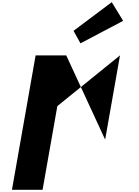

<svg xmlns="http://www.w3.org/2000/svg" viewBox="-20 -1748 1279 1768"><path d="M657 -1464 721 -1349 1114 -1556 1009 -1728ZM508 -771 1085 -1238 949 -467H946L590 -1238H308L90 0H372Z"/></svg>

Font: Hussar Dziwak
Style: Kur
Weight: 400
Version: Version 1.022